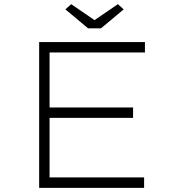

<svg xmlns="http://www.w3.org/2000/svg" viewBox="-20 -902 847 922"><path d="M168 0V-700H676V-650H218V-50H672V0ZM195 -336V-386H619V-336ZM403 -766 294 -857 322 -882 449 -795H419L546 -882L574 -857L465 -766Z"/></svg>

Font: Lexend Peta ExtraLight
Style: Regular
Weight: 250
Version: Version 1.007